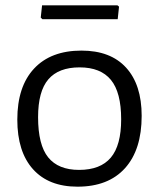

<svg xmlns="http://www.w3.org/2000/svg" viewBox="-20 -694 597 721"><path d="M453.5 -440C414.5 -482.7 358.7 -504 286 -504C209.3 -504 150 -481.5 108 -436.5C66 -391.5 45 -327.7 45 -245C45 -164.3 64.7 -102.2 104 -58.5C143.3 -14.8 199 7 271 7C348.3 7 407.8 -16.2 449.5 -62.5C491.2 -108.8 512 -174.3 512 -259C512 -337 492.5 -397.3 453.5 -440ZM161.5 -396C187.2 -426 226.3 -441 279 -441C331.7 -441 370.8 -425.3 396.5 -394C422.2 -362.7 435 -313.3 435 -246C435 -180.7 422 -132.7 396 -102C370 -71.3 330.3 -56 277 -56C225 -56 186.3 -71.7 161 -103C135.7 -134.3 123 -184.7 123 -254C123 -318.7 135.8 -366 161.5 -396ZM422 -622 427 -669 421 -674H138L133 -628L139 -622Z"/></svg>

Font: Alegreya Sans SC
Style: Regular
Weight: 400
Designer: Juan Pablo del Peral
Foundry: Huerta Tipografica
Version: Version 1.000;PS 001.000;hotconv 1.0.70;makeotf.lib2.5.58329